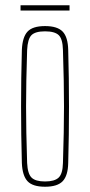

<svg xmlns="http://www.w3.org/2000/svg" viewBox="-20 -704 342 729"><path d="M151 5Q104 5 84.5 -16Q65 -37 63 -85Q57 -300 63 -514Q65 -563 84.5 -584Q104 -605 151 -605Q198 -605 218 -584Q238 -563 239 -514Q245 -300 239 -85Q238 -37 218 -16Q198 5 151 5ZM151 -15Q187 -15 202.5 -29.5Q218 -44 219 -85Q221 -148 222 -200Q223 -252 223 -299.5Q223 -347 222 -399Q221 -451 219 -514Q218 -556 203 -570.5Q188 -585 151 -585Q114 -585 99.5 -570.5Q85 -556 83 -514Q81 -451 80 -399Q79 -347 79 -299.5Q79 -252 80 -200Q81 -148 83 -85Q85 -44 100 -29.5Q115 -15 151 -15ZM58 -664V-684H244V-664Z"/></svg>

Font: Big Shoulders Display Thin
Style: Regular
Weight: 100
Designer: Patric King
Foundry: XO Type Co
Version: Version 1.000; ttfautohint (v1.8.2)